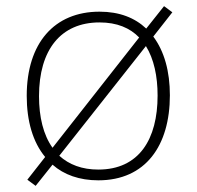

<svg xmlns="http://www.w3.org/2000/svg" viewBox="-20 -577 640 625"><path d="M96 28 151 -41C188 -8 239 10 300 10C454 10 533 -103 533 -267C533 -344 515 -410 479 -458L541 -537L514 -557L456 -484C419 -519 369 -539 304 -539C157 -539 67 -437 67 -265C67 -183 87 -114 127 -66L69 8ZM107 -264C107 -415 178 -504 304 -504C361 -504 403 -486 433 -455L151 -96C121 -138 107 -196 107 -264ZM300 -25C247 -25 205 -41 173 -70L455 -427C481 -385 493 -329 493 -266C493 -124 433 -25 300 -25Z"/></svg>

Font: Noto Sans Mono ExtraLight
Style: Regular
Weight: 200
Designer: Monotype Design Team
Foundry: Monotype Imaging Inc.
Version: Version 2.014